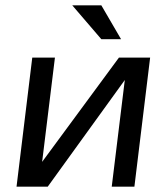

<svg xmlns="http://www.w3.org/2000/svg" viewBox="-20 -700 583 720"><path d="M159 0 448 -400 399 0H484L543 -484H426L138 -93L186 -484H101L42 0ZM434 -553 360 -680H251L360 -553Z"/></svg>

Font: Gamestation Display
Style: Italic
Weight: 400
Designer: Jonas Hecksher
Foundry: Jonas Hecksher, Playtypeª, e-types AS
Version: Version 1.003